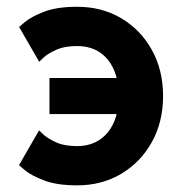

<svg xmlns="http://www.w3.org/2000/svg" viewBox="-20 -540 542 572"><path d="M425.8 -307.6H127.4V-200.2H425.8ZM209.7 -104.7Q171.1 -104.7 146 -116.5Q120.8 -128.2 108.6 -139.9Q96.4 -151.6 96.4 -151.6L36.6 -47.9Q36.6 -47.9 54.3 -32.8Q72 -17.8 110.4 -2.8Q148.7 12.2 210 12.2Q283.4 12.2 341.2 -22.2Q398.9 -56.6 432.4 -116.7Q465.8 -176.8 465.8 -253.9Q465.8 -331.1 432.5 -391.1Q399.2 -451.2 341.4 -485.5Q283.7 -519.8 210.2 -519.8Q148.9 -519.8 110.6 -504.8Q72.3 -489.7 54.6 -474.7Q36.9 -459.7 36.9 -459.7L96.7 -356Q96.7 -356 108.9 -367.7Q121.1 -379.4 146.2 -391.1Q171.4 -402.8 210 -402.8Q240 -402.8 263.2 -392Q286.4 -381.1 302.1 -361.1Q317.9 -341.1 325.9 -313.8Q334 -286.6 334 -253.9Q334 -221.4 325.9 -194.1Q317.9 -166.7 302 -146.7Q286.1 -126.7 262.9 -115.7Q239.7 -104.7 209.7 -104.7Z"/></svg>

Font: Giphurs
Style: Regular
Weight: 400
Version: Version 2.010